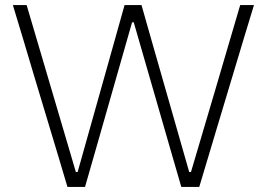

<svg xmlns="http://www.w3.org/2000/svg" viewBox="-20 -733 1046 753"><path d="M244.5 0Q229 -53 210.8 -113.2Q192.5 -173.5 177 -225.5L110 -448Q92.5 -507.5 71 -579Q49.5 -650.5 30.5 -713H84.5Q109 -630 135.8 -539Q162.5 -448 187 -365.5L277.5 -58.5H284.5L372 -369.5Q394.5 -449 420.2 -540.8Q446 -632.5 468.5 -713H535Q558.5 -630 584 -540.8Q609.5 -451.5 633.5 -368L722 -58.5H729L821 -369.5Q844.5 -450.5 871.5 -541.5Q898.5 -632.5 922 -713H976Q956.5 -649.5 935.5 -579.8Q914.5 -510 896.5 -450L829 -225.5Q813 -172 795 -111.8Q777 -51.5 761.5 0H691Q667.5 -80.5 641.5 -170.8Q615.5 -261 593 -339L504.5 -645.5H498L410.5 -339Q388 -260 362.2 -169.8Q336.5 -79.5 313.5 0Z"/></svg>

Font: Commissioner ExtraLight
Style: Regular
Weight: 200
Designer: Kostas Bartsokas
Foundry: Kostas Bartsokas
Version: Version 1.000; ttfautohint (v1.8.3)